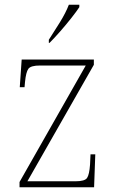

<svg xmlns="http://www.w3.org/2000/svg" viewBox="-20 -786 487 806"><path d="M62 0V-22L340 -511H148Q109 -511 99 -497Q89 -483 85 -442L83 -420H63L71 -536H374V-514L95 -25H297Q336 -25 345.5 -39Q355 -53 358 -95L360 -138H380L375 0ZM185 -619Q207 -653 231.5 -692.5Q256 -732 269 -766H313V-756Q302 -739 280 -711Q258 -683 233 -654.5Q208 -626 188 -606H185Z"/></svg>

Font: Noto Serif Hebrew SemiCondensed Thin
Style: Regular
Weight: 100
Width: 4
Designer: Monotype Design Team
Foundry: Monotype Imaging Inc.
Version: Version 2.004; ttfautohint (v1.8.4.7-5d5b)